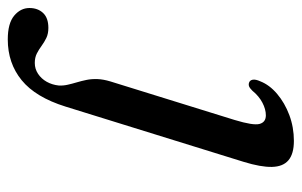

<svg xmlns="http://www.w3.org/2000/svg" viewBox="-160 -598 769 489"><g transform="rotate(-90 224.5 -353.5)"><path d="M368.5 -718.2Q409.7 -718.2 429.2 -701.8Q448.6 -685.5 448.6 -663Q448.6 -641.8 436 -628.3Q423.3 -614.8 398 -614.8Q383.1 -614.8 372.3 -620Q361.6 -625.2 352.2 -632.1Q342.9 -639 332.7 -644.2Q322.5 -649.4 308.6 -649.4Q293.5 -649.4 281 -641.1Q268.5 -632.8 260.7 -619Q253 -605.2 251.2 -588.3Q250.6 -576.9 253.2 -565.6Q255.7 -554.4 259.2 -542.7Q262.7 -531 265.4 -518Q268.1 -505.1 267.6 -489.8Q267 -474.6 261.5 -456.5L163.4 -140.3Q149 -92.9 153.4 -76.9Q157.8 -60.9 175.3 -60.9Q190.7 -60.9 207.5 -69.7Q224.2 -78.4 238.1 -95.4Q244.4 -101.8 249 -103.6Q253.6 -105.3 258.4 -103.7Q264.6 -101.7 266 -94.4Q267.3 -87 262 -75.3Q252.9 -51.8 230 -32.3Q207 -12.8 175.9 -1.1Q144.8 10.5 110.3 10.5Q77.2 10.5 60.9 -3.3Q44.6 -17 43.9 -45.4Q43.3 -73.7 56.7 -117.2L197.5 -571Q221.3 -647.4 264.7 -682.8Q308.1 -718.2 368.5 -718.2Z"/></g></svg>

Font: Fraunces
Style: Italic
Weight: 900
Italic angle: -16°
Version: Version 1.000;[0bf87f6ff]